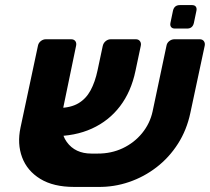

<svg xmlns="http://www.w3.org/2000/svg" viewBox="-20 -725 823 753"><path d="M362.9 -122.7Q416.2 -122.4 461.4 -143.7Q506.5 -165.1 537.4 -202.9Q568.2 -240.7 578.5 -288.2L633.1 -546.5Q635.1 -557.1 644.2 -564.1Q653.3 -571 663.9 -571H763.4Q774 -571 779.4 -563.8Q784.9 -556.5 782.9 -545.9L726.6 -282.5Q712.4 -215.1 677.9 -161.2Q643.4 -107.2 594.1 -69.2Q544.9 -31.2 486.2 -11.2Q427.6 8.9 364.5 8.1H270.6Q189.5 8.1 138.1 -23.4Q86.6 -54.9 66.8 -107.8Q46.9 -160.8 60.4 -224.5L128.9 -545.9Q130.9 -556.5 139.9 -563.8Q149 -571 159.6 -571H259.1Q269.7 -571 275.2 -564.1Q280.6 -557.1 278.6 -546.5L226.9 -297.1Q209.1 -213.2 242 -168Q274.9 -122.7 338.5 -122.7ZM187.7 -190.8 210.5 -301.5Q257.4 -302.2 287.4 -319.9Q317.4 -337.6 335.2 -370.6Q353 -403.5 362.6 -449.2L382.9 -544.6Q385.5 -556.5 394.6 -563.8Q403.6 -571 414.3 -571H513.1Q523.7 -571 529.2 -563.1Q534.6 -555.3 532 -544.6L511.4 -447.4Q494.4 -365.6 450.7 -308.3Q407 -251 340.4 -220.7Q273.9 -190.4 187.7 -190.8ZM665.8 -613Q655.8 -613 651.1 -619Q646.4 -625 648.4 -635L658.4 -683Q663.4 -705 685.4 -705H733.4Q743.4 -705 747.9 -699Q752.4 -693 750.4 -683L740.4 -635Q735.4 -613 713.7 -613Z"/></svg>

Font: Rubik Light
Style: Italic
Weight: 300
Italic angle: -12°
Designer: Hubert and Fischer
Foundry: Hubert and Fischer
Version: Version 2.300;gftools[0.9.30]